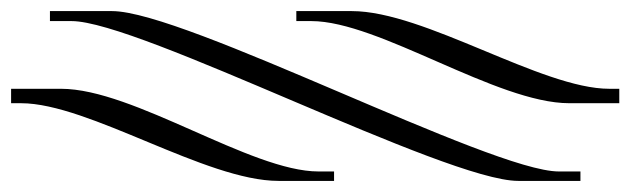

<svg xmlns="http://www.w3.org/2000/svg" viewBox="-29 -396 1136 346"><path d="M173 -376H61V-358H100C222 -358 774 -70 905 -70H1017V-87H978C856 -87 304 -376 173 -376ZM1087 -210V-236H1069C947 -236 736 -376 605 -376H505V-358H532C654 -358 866 -210 997 -210ZM-9 -210H9C131 -210 342 -70 473 -70H573V-87H545C423 -87 212 -236 81 -236H-9Z"/></svg>

Font: FoglihtenDeH02
Style: Regular
Weight: 500
Designer: gluk (gluksza@wp.pl|www.glukfonts.pl)
Version: Version 0.68